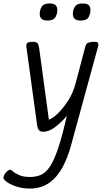

<svg xmlns="http://www.w3.org/2000/svg" viewBox="-86 -749 604 1112"><path d="M85 343Q46 343 11.5 332Q-23 321 -44.5 306Q-66 291 -66 281Q-66 267 -52 250.5Q-38 234 -25 234Q-22 234 -10 244.5Q2 255 26 265.5Q50 276 87 276Q123 276 151.5 263.5Q180 251 204 214.5Q228 178 251.5 107.5Q275 37 301 -78Q270 -41 234 -13.5Q198 14 165 14Q146 14 138.5 3.5Q131 -7 129 -24L66 -484Q66 -499 77 -503Q88 -507 101 -507Q124 -507 131 -499Q138 -491 141 -469L197 -56Q219 -63 249.5 -92.5Q280 -122 309 -167Q338 -212 352 -267L409 -482Q414 -499 429 -503Q444 -507 461 -507Q475 -507 479.5 -503Q484 -499 484 -487L326 91Q308 159 278 216.5Q248 274 201 308.5Q154 343 85 343ZM381 -630Q355 -630 345.5 -641Q336 -652 336 -668Q336 -691 347.5 -710Q359 -729 393 -729Q419 -729 428.5 -718.5Q438 -708 438 -692Q438 -669 427 -649.5Q416 -630 381 -630ZM189 -630Q163 -630 153.5 -641Q144 -652 144 -668Q144 -691 155.5 -710Q167 -729 201 -729Q227 -729 236.5 -718.5Q246 -708 246 -692Q246 -669 235 -649.5Q224 -630 189 -630Z"/></svg>

Font: Kite One
Style: Regular
Weight: 400
Designer: Eduardo Rodriguez Tunni
Foundry: Eduardo Rodriguez Tunni
Version: Version 1.002; ttfautohint (v1.8.4.7-5d5b);gftools[0.9.23]